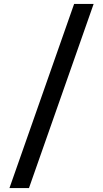

<svg xmlns="http://www.w3.org/2000/svg" viewBox="-20 -839 521 974"><path d="M28 115H127L455 -819H356Z"/></svg>

Font: Advent Pro ExtraBold
Style: Regular
Weight: 800
Designer: VivaRado, Andreas Kalpakidis
Foundry: VivaRado, Andreas Kalpakidis
Version: Version 3.000